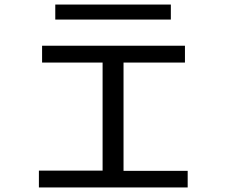

<svg xmlns="http://www.w3.org/2000/svg" viewBox="-20 -824 1040 844"><path d="M151 0V-74H431V-549H165V-623H793V-549H523V-73H805V0ZM223 -738V-804H731V-738Z"/></svg>

Font: Inconsolata UltraExpanded Thin
Style: Regular
Weight: 100
Width: 9
Monospace: yes
Designer: Raph Levien, Cyreal, Brenton Simpson
Foundry: Raph Levien, Cyreal, Google
Version: Version 3.100; ttfautohint (v1.8.4.7-5d5b)